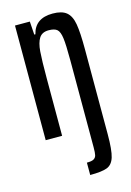

<svg xmlns="http://www.w3.org/2000/svg" viewBox="-111 -574 562 825"><g transform="rotate(-15 170.0 -162.0)"><path d="M230 83V-305Q230 -374 226 -403.5Q222 -433 210.5 -443Q199 -453 173 -453Q144 -453 131 -433Q118 -413 115 -374.5Q112 -336 112 -253V0H39V-510H105L109 -451H114Q130 -518 208 -518Q249 -518 269.5 -501Q290 -484 296.5 -446Q303 -408 303 -334V44Q303 115 293.5 145.5Q284 176 260.5 185Q237 194 185 194V139Q207 139 216 133.5Q225 128 227.5 117.5Q230 107 230 83Z"/></g></svg>

Font: Saira Ultra Condensed Medium
Style: Regular
Weight: 500
Width: 1
Designer: Hector Gatti with collaboration of the Omnibus-Type team
Foundry: Omnibus-Type
Version: Version 1.001; ttfautohint (v1.8)